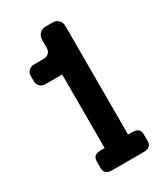

<svg xmlns="http://www.w3.org/2000/svg" viewBox="-177 -776 736 852"><g transform="rotate(-30 191.5 -350.0)"><path d="M301 -102Q340 -102 340 -68V-34Q340 0 301 0H138Q99 0 99 -34V-68Q99 -102 138 -102H159V-479H73Q57 -479 46 -489.5Q35 -500 35 -516V-543Q35 -559 46 -569.5Q57 -580 73 -580H119Q159 -580 159 -620V-658Q159 -675 171 -687.5Q183 -700 201 -700H238Q256 -700 267.5 -688Q279 -676 279 -658V-102Z"/></g></svg>

Font: Solway Medium
Style: Regular
Weight: 500
Designer: Mariya V. Pigoulevskaya
Foundry: The Northern Block Ltd.
Version: Version 1.000;hotconv 1.0.109;makeotfexe 2.5.65596